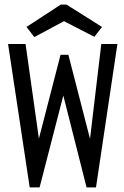

<svg xmlns="http://www.w3.org/2000/svg" viewBox="-20 -814 540 834"><path d="M109 0 15 -623H91L149 -212L243 -576H277L371 -211L420 -623H490L397 0H356L255 -399L152 0ZM129 -653 95 -697 244 -794H269L423 -697L390 -654L258 -722Z"/></svg>

Font: Inconsolata Medium
Style: Regular
Weight: 500
Monospace: yes
Designer: Raph Levien, Cyreal, Brenton Simpson
Foundry: Raph Levien, Cyreal, Google
Version: Version 3.001; ttfautohint (v1.8.2.53-6de2)